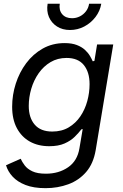

<svg xmlns="http://www.w3.org/2000/svg" viewBox="-20 -775 645 1010"><path d="M219.7 214.8Q157.2 214.8 114.5 198.2Q71.8 181.6 46.4 154.1Q21 126.5 11.7 94.2L88.9 60.1Q96.2 76.7 109.9 95Q123.5 113.3 149.9 126Q176.3 138.7 221.7 138.7Q289.1 138.7 338.1 105Q387.2 71.3 397.9 4.9L415 -96.2L408.2 -94.7Q394 -76.2 373 -55.4Q352.1 -34.7 319.6 -20.3Q287.1 -5.9 239.3 -5.9Q180.7 -5.9 137 -30.3Q93.3 -54.7 68.6 -101.1Q43.9 -147.5 43.9 -213.4Q43.9 -275.9 63 -335.2Q82 -394.5 117.9 -442.6Q153.8 -490.7 204.8 -519.5Q255.9 -548.3 319.8 -548.3Q357.9 -548.3 383.8 -538.3Q409.7 -528.3 426.3 -513.2Q442.9 -498 452.6 -481.7Q462.4 -465.3 467.8 -452.6L476.6 -454.6L490.7 -541H575.7L483.4 14.6Q471.2 85.9 433.1 129.9Q395 173.8 339.4 194.3Q283.7 214.8 219.7 214.8ZM254.9 -83Q304.7 -83 341.6 -105Q378.4 -127 402.8 -163.1Q427.2 -199.2 439.2 -243.4Q451.2 -287.6 451.2 -332.5Q451.2 -395.5 420.9 -432.9Q390.6 -470.2 330.1 -470.2Q282.7 -470.2 245.8 -448.2Q209 -426.3 183.3 -389.6Q157.7 -353 144.5 -308.1Q131.3 -263.2 131.3 -217.8Q131.3 -155.8 162.6 -119.4Q193.8 -83 254.9 -83ZM348.1 -617.2Q308.6 -617.2 279.8 -635.7Q251 -654.3 237.5 -685.5Q224.1 -716.8 230.5 -755.4H294.4Q289.1 -721.7 307.1 -700.4Q325.2 -679.2 358.9 -679.2Q381.3 -679.2 400.4 -689Q419.4 -698.7 432.4 -715.8Q445.3 -732.9 448.7 -755.4H512.7Q506.3 -716.8 482.2 -685.3Q458 -653.8 423.1 -635.5Q388.2 -617.2 348.1 -617.2Z"/></svg>

Font: Inter 17pt
Style: Italic
Weight: 400
Italic angle: -9.3988°
Version: Version 4.001;git-66647c0bb